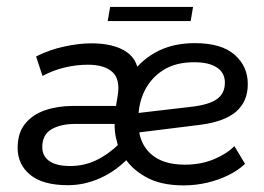

<svg xmlns="http://www.w3.org/2000/svg" viewBox="-20 -534 775 564"><path d="M179.6 10Q105.7 10 68.7 -20.5Q31.8 -51 31.8 -99.4Q31.8 -143.2 53.6 -170.3Q75.4 -197.4 112.4 -210.1Q149.4 -222.8 194.3 -222.8H339.8L317.3 -201.4L325.9 -254.2Q333.4 -301.1 310.1 -322.5Q286.8 -343.9 237.9 -343.9Q205.1 -343.9 170.8 -335.9Q136.5 -327.9 104.8 -310.9L86 -368.2Q126 -388.2 169 -397.4Q212 -406.7 248.6 -406.7Q314.3 -406.7 351.6 -381.6Q388.8 -356.5 388.4 -300.2L357.9 -303.2Q385.1 -350.4 434.6 -378.8Q484 -407.3 552.2 -407.3Q630.2 -407.3 669.1 -373.3Q707.9 -339.3 707.9 -286.9Q707.9 -236.1 673.8 -206.3Q639.7 -176.5 567.6 -167.3L359.9 -141.5L359.5 -199L540.2 -220.1Q593.1 -225.9 616.8 -242.6Q640.6 -259.4 640.6 -291.2Q640.6 -319.9 617.3 -335.6Q594.1 -351.2 550.2 -351.2Q496.7 -351.2 460.4 -328.6Q424.2 -305.9 405.3 -268.3Q386.5 -230.7 386.5 -185.5V-174.2Q386.5 -115.9 421.7 -83.1Q456.8 -50.3 523 -50.3Q570.6 -50.3 608.5 -66.3Q646.5 -82.3 668.5 -104.8L699.8 -52.7Q679.8 -33.6 651.1 -19.5Q622.5 -5.4 588.8 2.6Q555 10.6 519.3 10.6Q451.1 10.6 406.8 -14.9Q362.5 -40.5 343.1 -76.1L360.9 -73.3Q321.8 -32.2 275.2 -11.1Q228.6 10 179.6 10ZM185.8 -46.3Q227 -46.3 262.4 -63.2Q297.9 -80.1 329.5 -111L330.5 -95.1Q324.4 -112 320.4 -130.4Q316.4 -148.8 316.7 -170H201.3Q158.5 -170 131.3 -154.3Q104.2 -138.5 104.2 -102Q104.2 -75.2 125.1 -60.8Q146 -46.3 185.8 -46.3ZM296.4 -472.2 303.5 -513.6H547.1L540.1 -472.2Z"/></svg>

Font: Rokkitt SemiBold
Style: Italic
Weight: 600
Italic angle: -9°
Designer: Vernon Adams
Foundry: Vernon Adams
Version: Version 3.103